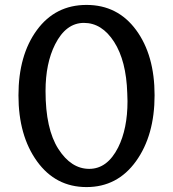

<svg xmlns="http://www.w3.org/2000/svg" viewBox="-20 -751 703 780"><path d="M331.5 9Q206 9 130.5 -95.5Q55 -200 55 -363.5Q55 -527 130 -629Q205 -731 331.5 -731Q458 -731 533 -629Q608 -527 608 -364Q608 -201 532.5 -96Q457 9 331.5 9ZM204 -571Q165 -494 165 -381Q165 -227 217 -146Q269 -65 342.5 -65Q416 -65 460 -152Q498 -228 498 -340Q498 -356 497 -372Q493 -504 443.5 -581Q394 -658 321 -658Q248 -658 204 -571Z"/></svg>

Font: Laila Medium
Style: Regular
Weight: 500
Designer: Hitesh Malaviya
Foundry: Indian Type Foundry
Version: Version 1.302;PS 1.0;hotconv 1.0.78;makeotf.lib2.5.61930; tt